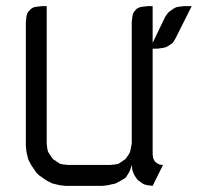

<svg xmlns="http://www.w3.org/2000/svg" viewBox="-20 -604 687 624"><path d="M64 -128.9V-532.2L65.9 -549.8L67.9 -559.1L71.8 -565.9L81.1 -575.2L88.9 -580.1L98.1 -582L115.2 -584H131.8V-137.2L133.8 -120.1L136.2 -110.8L141.1 -103L149.9 -89.8L153.8 -85.9L167 -77.1L174.8 -71.8L184.1 -69.8L201.2 -67.9H337.9L356 -69.8L365.2 -71.8L373 -77.1L386.2 -85.9L390.1 -89.8L398.9 -103L402.8 -110.8L404.8 -120.1L408.2 -137.2V-532.2L410.2 -549.8L412.1 -559.1L416 -565.9L423.8 -575.2L433.1 -580.1L441.9 -582L459 -584H476.1V-464.8L517.1 -549.8L525.9 -562L529.8 -565.9L543 -575.2L551.8 -580.1L560.1 -582L577.1 -584H603L550.8 -480L543 -466.8L539.1 -462.9L525.9 -454.1L518.1 -450.2L508.8 -448.2L492.2 -445.8H476.1V-103L477.1 -94.2L478 -89.8L481.9 -81.1L487.8 -75.2L497.1 -69.8L501 -68.8L509.8 -67.9L476.1 0L460 -2L451.2 -3.9L442.9 -7.8L430.2 -17.1L425.8 -21L417 -34.2L413.1 -43L410.2 -50.8L408.2 -67.9L402.8 -50.8L398.9 -43L390.1 -28.8L386.2 -24.9L373 -17.1L356 -7.8L330.1 -2L313 0H192.9L174.8 -2L149.9 -7.8L131.8 -17.1L106.9 -34.2L98.1 -43L81.1 -67.9L71.8 -85.9L65.9 -110.8Z"/></svg>

Font: Petahja
Style: Regular
Weight: 400
Designer: T. Christopher White
Version: Version 1.1